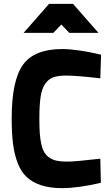

<svg xmlns="http://www.w3.org/2000/svg" viewBox="-20 -954 569 986"><path d="M495.1 -139.2 498 -15.1Q378.9 12.2 299.8 12.2Q237.3 12.2 192.1 -2.4Q147 -17.1 117.7 -44.2Q88.4 -71.3 71 -116.2Q53.7 -161.1 46.9 -215.3Q40 -269.5 40 -345.2Q40 -541 98.1 -621.6Q156.2 -702.1 299.8 -702.1Q337.4 -702.1 387.2 -694.8Q437 -687.5 467.8 -680.2L499 -672.9L495.1 -551.8Q374 -565.9 319.8 -565.9Q278.8 -565.9 253.9 -557.1Q229 -548.3 211.9 -523.4Q194.8 -498.5 188.5 -456.3Q182.1 -414.1 182.1 -345.2Q182.1 -300.3 184.3 -269.3Q186.5 -238.3 192.6 -212.2Q198.7 -186 208.7 -170.2Q218.8 -154.3 234.9 -143.6Q251 -132.8 272.5 -128.4Q293.9 -124 324.2 -124Q346.2 -124 388.9 -127.9Q431.6 -131.8 463.4 -135.7ZM101.1 -785.2 231.9 -934.1H355L485.8 -785.2H335.9L294.9 -828.1L253.9 -785.2Z"/></svg>

Font: TitilliumText25L
Style: 999 wt
Weight: 900
Designer: Accademia di Belle Arti di Urbino and others
Foundry: Accademia di Belle Arti di Urbino and others.
Version: Version 25.000